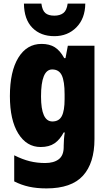

<svg xmlns="http://www.w3.org/2000/svg" viewBox="-20 -807 600 1067"><path d="M211 -563Q255 -563 284.5 -544.5Q314 -526 337 -484H344L357 -553H505V-34Q505 99 441 169.5Q377 240 238 240Q184 240 141 230.5Q98 221 59 201V56Q105 79 145.5 89Q186 99 231 99Q279 99 306.5 78Q334 57 334 10V3Q334 -12 335.5 -33Q337 -54 340 -71H334Q313 -31 283 -10.5Q253 10 206 10Q128 10 81.5 -65Q35 -140 35 -273Q35 -410 82 -486.5Q129 -563 211 -563ZM270 -421Q208 -421 208 -271Q208 -132 271 -132Q308 -132 323.5 -162Q339 -192 339 -256V-283Q339 -355 323.5 -388Q308 -421 270 -421ZM454 -787Q453 -704 404.5 -655Q356 -606 282 -606Q206 -606 160 -652.5Q114 -699 113 -787H210Q215 -749 232 -734.5Q249 -720 282 -720Q313 -720 332 -734.5Q351 -749 356 -787Z"/></svg>

Font: Noto Sans Gujarati Condensed Black
Style: Regular
Weight: 900
Width: 3
Designer: Jelle Bosma - Monotype Design Team, Universal Thirst
Foundry: Monotype Imaging Inc.
Version: Version 2.106; ttfautohint (v1.8.4.7-5d5b)